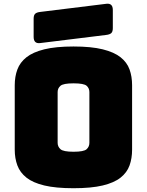

<svg xmlns="http://www.w3.org/2000/svg" viewBox="-20 -981 777 1016"><path d="M679 -189Q679 -143 665.5 -105.5Q652 -68 618 -41Q584 -14 523.5 0.5Q463 15 369 15Q275 15 214.5 0.5Q154 -14 120 -41Q86 -68 72 -105.5Q58 -143 58 -189V-530Q58 -576 72 -613.5Q86 -651 120 -678Q154 -705 214.5 -720Q275 -735 369 -735Q463 -735 523.5 -720Q584 -705 618 -678Q652 -651 665.5 -613.5Q679 -576 679 -530ZM285 -225Q285 -205 300 -191.5Q315 -178 369 -178Q424 -178 438.5 -191.5Q453 -205 453 -225V-494Q453 -514 438.5 -527Q424 -540 369 -540Q315 -540 300 -527Q285 -514 285 -494ZM541 -796 192 -753Q158 -749 158 -786V-882Q158 -901 166.5 -908.5Q175 -916 194 -918L543 -961Q577 -965 577 -928V-832Q577 -813 568.5 -805.5Q560 -798 541 -796Z"/></svg>

Font: Bungee Tint
Style: Regular
Weight: 400
Designer: David Jonathan Ross
Foundry: David Jonathan Ross
Version: Version 2.001